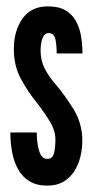

<svg xmlns="http://www.w3.org/2000/svg" viewBox="-20 -575 292 603"><path d="M128.5 8Q95 8 72.5 -5.8Q50 -19.5 37 -43Q24 -66.5 18.2 -96.5Q12.5 -126.5 12.5 -159H95.5Q95.5 -125.5 103 -100.8Q110.5 -76 128.5 -76Q145 -76 149.5 -93.8Q154 -111.5 154 -137Q154 -164.5 136.8 -193Q119.5 -221.5 99 -248Q67 -287.5 45.2 -328Q23.5 -368.5 23.5 -421Q23.5 -478.5 50.8 -516.8Q78 -555 130.5 -555Q164 -555 185.2 -542.8Q206.5 -530.5 218.2 -509.2Q230 -488 234.5 -461.8Q239 -435.5 239 -407H158Q158 -434 153.8 -452.5Q149.5 -471 133 -471Q119.5 -471 113.5 -455Q107.5 -439 107.5 -415.5Q107.5 -386 119.8 -361Q132 -336 154.5 -310.5Q184.5 -275 211.5 -231Q238.5 -187 238.5 -133Q238.5 -108 232.5 -83Q226.5 -58 213.5 -37.5Q200.5 -17 179.5 -4.5Q158.5 8 128.5 8Z"/></svg>

Font: League Gothic SemiCondensed
Style: Regular
Weight: 400
Width: 4
Designer: The League of Moveable Type
Version: Version 2.001